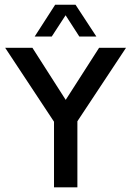

<svg xmlns="http://www.w3.org/2000/svg" viewBox="-20 -799 559 819"><path d="M127.9 -643.1H200.7L259.8 -733.9L318.4 -643.1H391.1L302.2 -778.8H215.3ZM210.4 0H310.1V-281.7L517.6 -595.2H402.8L260.3 -373L118.2 -595.2H2L210.4 -279.8Z"/></svg>

Font: Now SemiBold
Style: Regular
Weight: 600
Designer: Alfredo Marco Pradil
Foundry: Alfredo Marco Pradil
Version: Version 1.200;hotconv 1.0.109;makeotfexe 2.5.65596